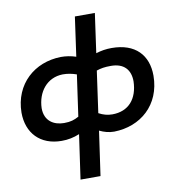

<svg xmlns="http://www.w3.org/2000/svg" viewBox="-102 -811 1081 1164"><g transform="rotate(-10 439.0 -229.0)"><path d="M303 -386C333 -386 359 -381 388 -371L352 -117C324 -102 302 -94 261 -94C198 -94 142 -127 142 -206C145 -306 206 -384 303 -386ZM17 -201C17 -75 96 10 228 10C267 10 302 3 338 -12L299 261H422L461 -12C490 2 519 10 551 10C713 7 843 -102 844 -283C844 -410 768 -492 623 -492C588 -492 558 -487 526 -477L560 -719H437L403 -477C373 -487 342 -492 310 -492C148 -489 19 -377 17 -201ZM558 -95C529 -95 503 -102 475 -117L511 -373C539 -382 560 -386 600 -386C680 -386 719 -341 719 -270C716 -162 658 -95 558 -95Z"/></g></svg>

Font: Cantarell
Style: BoldOblique
Weight: 700
Italic angle: -8°
Designer: Dave Crossland
Version: Version 0.024